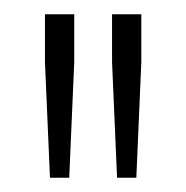

<svg xmlns="http://www.w3.org/2000/svg" viewBox="-20 -762 261 269"><path d="M43 -675V-742H84V-675L77 -513H50ZM137 -675V-742H178V-675L171 -513H144Z"/></svg>

Font: Exo ExtraLight
Style: Regular
Weight: 275
Designer: Natanael Gama
Foundry: Natanael Gama
Version: Version 1.500; ttfautohint (v1.6)